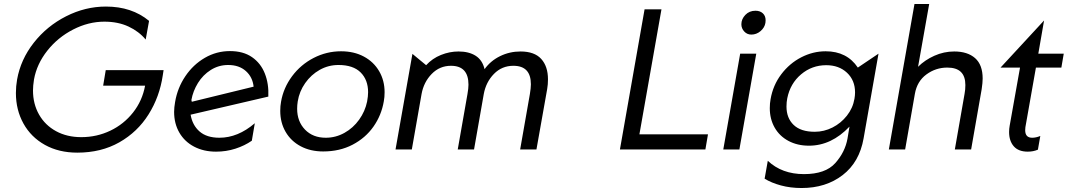

<svg xmlns="http://www.w3.org/2000/svg" viewBox="-20 -752 5372 966"><path d="M389 -62Q317 -62 262 -92Q207 -122 176.5 -175.5Q146 -229 146 -297Q146 -320 151 -352Q165 -430 218 -497Q271 -564 348 -603.5Q425 -643 505 -643Q574 -643 626.5 -618.5Q679 -594 713 -553L730 -647Q643 -719 513 -719Q409 -719 312.5 -670Q216 -621 150 -537Q84 -453 66 -352Q60 -318 60 -284Q60 -199 98 -130.5Q136 -62 206 -23Q276 16 369 16Q489 16 580.5 -36Q672 -88 727.5 -176.5Q783 -265 799 -373L803 -399H512L499 -321H710Q696 -245 649.5 -186Q603 -127 535 -94.5Q467 -62 389 -62Z M1084 -59Q1020 -59 984 -90.5Q948 -122 939 -175L1330 -266Q1333 -330 1312.5 -382Q1292 -434 1248 -464.5Q1204 -495 1137 -495Q1069 -495 1010.5 -461Q952 -427 912.5 -368.5Q873 -310 861 -239Q856 -211 856 -189Q856 -130 882.5 -84.5Q909 -39 957 -14Q1005 11 1067 11Q1118 11 1164.5 -4Q1211 -19 1247 -44L1262 -132Q1177 -59 1084 -59ZM1128 -425Q1183 -425 1217 -394.5Q1251 -364 1256 -316L945 -240L943 -249Q951 -294 976 -334.5Q1001 -375 1040.5 -400Q1080 -425 1128 -425Z M1911 -242Q1915 -263 1915 -288Q1915 -347 1887.5 -394Q1860 -441 1810.5 -467.5Q1761 -494 1696 -494Q1623 -494 1558 -460.5Q1493 -427 1449.5 -368.5Q1406 -310 1394 -240Q1390 -219 1390 -194Q1390 -135 1417 -88.5Q1444 -42 1493 -16Q1542 10 1606 10Q1689 10 1754 -24Q1819 -58 1859 -115Q1899 -172 1911 -242ZM1832 -288Q1832 -268 1827 -241Q1817 -192 1787 -150Q1757 -108 1713 -83.5Q1669 -59 1619 -59Q1554 -59 1514.5 -100Q1475 -141 1475 -205Q1475 -223 1478 -242Q1486 -292 1515.5 -334Q1545 -376 1588.5 -400.5Q1632 -425 1683 -425Q1757 -425 1794.5 -387.5Q1832 -350 1832 -288Z M2679 0 2733 -304Q2737 -327 2737 -353Q2737 -418 2703 -455.5Q2669 -493 2599 -493Q2544 -493 2496 -469.5Q2448 -446 2418 -404Q2407 -450 2373 -471.5Q2339 -493 2287 -493Q2242 -493 2198.5 -475.5Q2155 -458 2124 -424L2055 -481L1970 0H2052L2101 -279Q2112 -339 2152 -380Q2192 -421 2249 -421Q2337 -421 2337 -326Q2337 -307 2332 -279L2283 0H2365L2414 -279Q2425 -339 2465 -380Q2505 -421 2563 -421Q2651 -421 2651 -328Q2651 -309 2646 -279L2597 0Z M3308 -705H3223L3099 0H3529L3542 -76H3197Z M3785 -482H3704L3619 0H3700ZM3710 -630Q3710 -609 3724.5 -593.5Q3739 -578 3760 -578Q3786 -578 3806.5 -595.5Q3827 -613 3831 -637Q3832 -642 3832 -650Q3832 -672 3818 -685Q3804 -698 3781 -698Q3750 -698 3730 -677Q3710 -656 3710 -630Z M3937 -216Q3937 -239 3941 -258Q3956 -332 4010.5 -378Q4065 -424 4137 -424Q4201 -424 4241.5 -386Q4282 -348 4282 -287Q4282 -272 4279 -255Q4271 -208 4241 -170Q4211 -132 4168.5 -110.5Q4126 -89 4079 -89Q4009 -89 3973 -123.5Q3937 -158 3937 -216ZM4025 124Q3914 124 3843 57L3827 147Q3861 168 3909 181Q3957 194 4013 194Q4135 194 4219.5 129Q4304 64 4325 -56L4400 -482L4296 -412Q4241 -494 4134 -494Q4070 -494 4011 -463.5Q3952 -433 3910.5 -378Q3869 -323 3857 -253Q3853 -232 3853 -208Q3853 -153 3877.5 -110Q3902 -67 3947 -43Q3992 -19 4050 -19Q4163 -19 4254 -115L4244 -55Q4232 13 4182.5 68.5Q4133 124 4025 124Z M4924 -357Q4924 -426 4886 -459.5Q4848 -493 4781 -493Q4729 -493 4681 -471.5Q4633 -450 4599 -416L4655 -732H4581L4452 0H4534L4583 -280Q4594 -343 4641 -377.5Q4688 -412 4746 -412Q4792 -412 4814.5 -390Q4837 -368 4837 -324Q4837 -301 4833 -280L4784 0H4866L4919 -303Q4924 -336 4924 -357Z M5057 -88Q5057 -43 5080.5 -16Q5104 11 5151 11Q5179 11 5202 1L5214 -68Q5193 -59 5173 -59Q5138 -59 5138 -97Q5138 -107 5139 -112L5192 -412H5320L5332 -482H5204L5233 -649L5014 -412H5112L5060 -120Q5057 -104 5057 -88Z"/></svg>

Font: Geom Light
Style: Italic
Weight: 300
Italic angle: -10°
Version: Version 1.102